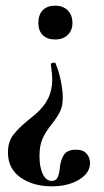

<svg xmlns="http://www.w3.org/2000/svg" viewBox="-20 -381 367 676"><path d="M190 215Q192 187 203.5 166.5Q215 146 247 146Q273 146 285 160Q297 174 297 193Q297 228 258.5 251.5Q220 275 162 275Q97 275 52.5 244Q8 213 8 156Q8 118 27 93.5Q46 69 83 39L105 21Q136 -6 150 -35.5Q164 -65 164 -102Q164 -117 159 -155Q158 -158 166 -160Q174 -162 175 -159Q187 -132 194 -97Q201 -62 201 -38Q201 -8 191.5 11.5Q182 31 163 55Q142 81 130.5 105.5Q119 130 119 169Q119 207 130.5 231.5Q142 256 162 256Q176 256 182 245Q188 234 190 215ZM235 -300Q235 -274 218.5 -258Q202 -242 174 -242Q146 -242 130.5 -257.5Q115 -273 115 -300Q115 -329 130.5 -345Q146 -361 174 -361Q202 -361 218.5 -344.5Q235 -328 235 -300Z"/></svg>

Font: Cormorant SC
Style: Bold
Weight: 700
Designer: Christian Thalmann (Catharsis Fonts)
Foundry: Catharsis Fonts
Version: Version 4.000